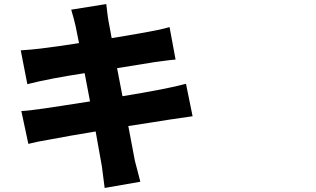

<svg xmlns="http://www.w3.org/2000/svg" viewBox="-20 -845 1540 936"><path d="M577.1 -376Q793 -411.1 886.7 -436.5L918.9 -278.3Q908.2 -277.3 804.7 -261.7Q791 -259.8 721.7 -248.5Q652.3 -237.3 605.5 -230.5Q629.9 -98.6 637.7 -60.5Q641.6 -43.9 651.4 -8.3Q661.1 27.3 664.1 41L490.2 71.3Q477.5 -27.3 476.6 -34.2Q474.6 -43.9 446.3 -204.1Q315.4 -182.6 223.6 -165Q159.2 -154.3 118.2 -143.6L84 -303.7Q115.2 -304.7 196.3 -316.4Q209 -318.4 287.1 -330.1Q365.2 -341.8 418.9 -350.6L392.6 -488.3Q218.8 -461.9 113.3 -434.6L81.1 -599.6Q129.9 -602.5 178.7 -608.4Q252.9 -617.2 365.2 -634.8L348.6 -717.8Q339.8 -755.9 327.1 -797.9L498 -825.2Q499 -820.3 502.4 -789.1Q505.9 -757.8 508.8 -743.2Q509.8 -735.4 515.6 -707Q521.5 -678.7 524.4 -659.2Q586.9 -668.9 701.2 -689.5Q757.8 -699.2 806.6 -712.9L835.9 -554.7Q824.2 -553.7 806.2 -551.8Q788.1 -549.8 765.6 -546.4Q743.2 -543 732.4 -542L550.8 -512.7Z"/></svg>

Font: Bpmf Zihi Sans Heavy
Style: Heavy
Weight: 900
Foundry: But Ko
Version: Version 1.320